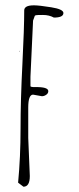

<svg xmlns="http://www.w3.org/2000/svg" viewBox="-20 -686 297 720"><path d="M85.9 -168.9 91.8 -25.9Q91.8 14.2 67.9 14.2L47.9 -1Q57.1 -97.2 57.1 -204.1Q57.1 -311 64 -445.6Q70.8 -580.1 70.8 -647Q70.8 -656.2 79.6 -661.1Q88.4 -666 107.4 -666Q126.5 -666 172.1 -658.7Q217.8 -651.4 217.8 -637.2Q217.8 -620.1 182.1 -620.1Q164.1 -629.9 141.1 -629.9Q118.2 -629.9 114.7 -628.9Q111.3 -627.9 110.4 -626.5Q109.4 -625 107.9 -619.4Q106.4 -613.8 104 -608.9L94.2 -397.9V-362.8Q94.2 -359.4 111.3 -359.4Q161.1 -360.4 161.1 -344.2Q161.1 -335.9 153.3 -330.6Q145.5 -325.2 137.2 -325.2L104 -331.1Q85.9 -331.1 85.9 -282.2ZM54.2 -495.1V-494.1Q54.2 -493.2 53 -493.2Q51.8 -493.2 51.8 -494.1Q51.8 -495.1 53.2 -495.1Z"/></svg>

Font: Amatic SC
Style: Regular
Weight: 400
Version: Version 1.004